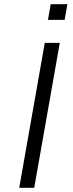

<svg xmlns="http://www.w3.org/2000/svg" viewBox="-20 -889 344 909"><path d="M71 0 192 -686H263L142 0ZM207 -795 220 -869H299L286 -795Z"/></svg>

Font: Archivo Expanded ExtraLight
Style: Italic
Weight: 250
Width: 7
Italic angle: -10°
Designer: Hector Gatti
Foundry: Omnibus-Type
Version: Version 2.001